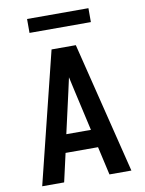

<svg xmlns="http://www.w3.org/2000/svg" viewBox="-99 -992 798 1060"><g transform="rotate(-10 300.0 -462.0)"><path d="M50 0 232 -735H368L550 0H427L391 -159H209L173 0ZM231 -260H369L317 -490Q313 -509 308.5 -528.5Q304 -548 300 -567Q296 -548 291.5 -528.5Q287 -509 283 -490ZM128 -846V-924H472V-846Z"/></g></svg>

Font: Iosevka SS04 Extended
Style: Bold
Weight: 700
Width: 7
Monospace: yes
Designer: Belleve Invis
Foundry: Belleve Invis
Version: Version 19.0.0; ttfautohint (v1.8.4)